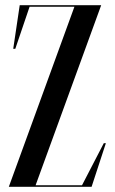

<svg xmlns="http://www.w3.org/2000/svg" viewBox="-20 -720 442 740"><path d="M296.1 -6H117.2L370 -700H56L31 -532H39L94 -694H266.8L14 0H333L388 -168H380Z"/></svg>

Font: Picaflor 72 pt
Style: Regular
Weight: 400
Designer: Ariel Martín Pérez
Foundry: Tunera Type Foundry
Version: Version 1.000;hotconv 1.0.109;makeotfexe 2.5.65596